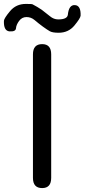

<svg xmlns="http://www.w3.org/2000/svg" viewBox="-68 -959 431 979"><path d="M147 0Q100 0 100 -52V-682Q100 -734 147 -734Q193 -734 193 -682V-52Q193 0 147 0ZM231 -792Q200 -792 186.5 -799.5Q173 -807 151 -823Q129 -839 108 -857Q90 -872 67 -872Q44 -872 29.5 -852.5Q15 -833 13.5 -815Q12 -797 -19 -799Q-50 -801 -48 -853Q-47 -866 -16.5 -902.5Q14 -939 64 -939Q95 -939 98 -937Q123 -924 145 -909Q166 -893 187 -876Q206 -860 229 -860Q275 -860 278 -884Q283 -935 314 -933Q345 -931 343 -879Q342 -866 311.5 -829Q281 -792 231 -792Z"/></svg>

Font: Resource Han Rounded HK
Style: Regular
Weight: 400
Designer: Cyano Hao (round all glyphs); Ryoko NISHIZUKA  (kana, bopomofo & ideographs); Paul D. Hunt (Latin, Greek & Cyrillic); Sa
Foundry: Cyano Hao
Version: 0.990